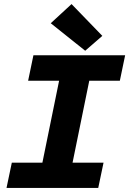

<svg xmlns="http://www.w3.org/2000/svg" viewBox="-20 -922 640 942"><path d="M12 0 38 -124H188L270 -526H118L144 -651H594L568 -526H418L336 -124H488L462 0ZM398 -673 229 -808 331 -902 482 -746Z"/></svg>

Font: Source Code Pro ExtraBold
Style: Italic
Weight: 800
Italic angle: -11°
Monospace: yes
Designer: Paul D. Hunt, Teo Tuominen
Foundry: Adobe Systems Incorporated
Version: Version 1.016;hotconv 1.0.116;makeotfexe 2.5.65601